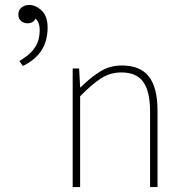

<svg xmlns="http://www.w3.org/2000/svg" viewBox="-20 -754 743 774"><path d="M72 -488 58 -508Q92 -528 109.5 -548Q127 -568 133.5 -588.5Q140 -609 140 -632Q140 -649 135.5 -661Q131 -673 120 -682H124Q120 -670 111 -665Q102 -660 90 -660Q78 -660 66 -668.5Q54 -677 54 -696Q54 -713 66.5 -723.5Q79 -734 98 -734Q124 -734 148 -711.5Q172 -689 172 -642Q172 -611 162.5 -582.5Q153 -554 131 -530Q109 -506 72 -488ZM273 0V-478H299L303 -402H305Q343 -440 382.5 -465Q422 -490 471 -490Q545 -490 580 -445.5Q615 -401 615 -308V0H585V-304Q585 -384 558 -423Q531 -462 469 -462Q424 -462 387 -438Q350 -414 303 -366V0Z"/></svg>

Font: SourceSans3VF
Style: Regular
Weight: 200
Designer: Paul D. Hunt
Foundry: Adobe
Version: Version 3.052;hotconv 1.1.0;makeotfexe 2.6.0